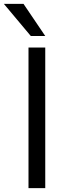

<svg xmlns="http://www.w3.org/2000/svg" viewBox="-33 -977 370 997"><path d="M89 -957 202 -790H127L-13 -957ZM115 0V-730H202V0Z"/></svg>

Font: Mplus 1p
Style: Regular
Weight: 400
Version: Version 1.061